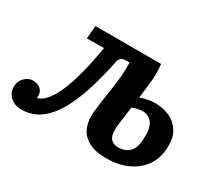

<svg xmlns="http://www.w3.org/2000/svg" viewBox="-101 -693 1003 897"><g transform="rotate(30 400.0 -244.5)"><path d="M83 11Q46 11 23 -11Q0 -33 0 -64Q0 -94 20 -114Q40 -134 64 -134Q89 -134 105 -120.5Q121 -107 121 -84Q121 -81 121 -78Q121 -75 120 -72Q144 -78 164.5 -101.5Q185 -125 202 -161Q219 -197 232.5 -241Q246 -285 256.5 -333.5Q267 -382 275 -431L183 -430L189 -500H543Q545 -479 545.5 -470.5Q546 -462 546 -452Q546 -437 545 -421Q544 -405 541 -380Q538 -355 533 -313Q553 -320 572 -324Q591 -328 610 -328Q654 -328 689.5 -312Q725 -296 746 -262.5Q767 -229 764 -174Q762 -118 733 -76.5Q704 -35 654.5 -12.5Q605 10 540 10Q479 10 442.5 -11Q406 -32 392 -68.5Q378 -105 383 -149Q389 -204 395 -242Q401 -280 405 -310Q409 -340 411 -368.5Q413 -397 412 -432L383 -431Q375 -430 368.5 -425.5Q362 -421 357 -411Q340 -326 317 -250Q294 -174 262 -115Q230 -56 186 -22.5Q142 11 83 11ZM564 -62Q601 -62 623.5 -84.5Q646 -107 647 -154Q651 -214 632 -240Q613 -266 580 -266Q555 -266 525 -254L512 -159Q505 -109 518 -85.5Q531 -62 564 -62Z"/></g></svg>

Font: Lora
Style: Bold Italic
Weight: 700
Italic angle: -3°
Designer: Olga Karpushina, Alexei Vanyashin (Cyrillic)
Foundry: Cyreal
Version: Version 3.004